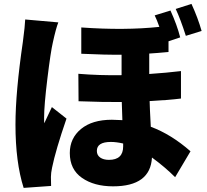

<svg xmlns="http://www.w3.org/2000/svg" viewBox="-20 -876 1040 963"><path d="M991.2 -720.7 912.1 -696.3Q884.8 -781.2 861.3 -831.1L940.4 -856.4Q972.7 -786.1 991.2 -720.7ZM106.4 -778.3 272.5 -763.7Q260.7 -734.4 245.1 -663.1Q234.4 -618.2 217.8 -482.9Q201.2 -347.7 201.2 -285.2Q201.2 -261.7 202.1 -257.8Q209 -273.4 221.7 -299.8Q234.4 -326.2 240.2 -338.9L313.5 -281.2Q258.8 -122.1 241.2 -35.2Q235.4 -7.8 235.4 11.7Q235.4 41 236.3 56.6L98.6 66.4Q57.6 -62.5 57.6 -251Q57.6 -413.1 94.7 -666Q105.5 -748 106.4 -778.3ZM597.7 -141.6V-156.2Q563.5 -164.1 536.1 -164.1Q465.8 -164.1 465.8 -119.1Q465.8 -97.7 482.4 -85.9Q499 -74.2 526.4 -74.2Q597.7 -74.2 597.7 -141.6ZM887.7 -519.5V-381.8Q826.2 -374 730.5 -369.1Q730.5 -349.6 736.3 -240.2Q838.9 -202.1 935.5 -117.2L858.4 12.7Q807.6 -38.1 742.2 -85.9Q734.4 58.6 546.9 58.6Q452.1 58.6 391.1 16.1Q330.1 -26.4 330.1 -108.4Q330.1 -182.6 386.2 -229Q442.4 -275.4 541 -275.4Q560.5 -275.4 593.8 -273.4Q591.8 -317.4 590.8 -364.3Q503.9 -363.3 374 -368.2L373 -505.9Q480.5 -497.1 589.8 -499V-601.6Q510.7 -600.6 387.7 -606.4V-738.3Q605.5 -722.7 779.3 -741.2Q766.6 -777.3 755.9 -798.8L835 -823.2Q868.2 -750 883.8 -688.5L825.2 -668.9V-615.2Q762.7 -609.4 728.5 -607.4V-504.9Q814.5 -510.7 887.7 -519.5Z"/></svg>

Font: Gen Shin Gothic Heavy
Style: Bold
Weight: 900
Designer: [Source Han Sans]
Ryoko NISHIZUKA  (kana & ideographs); Paul D. Hunt (Latin, Greek & Cyrillic); Wenlong ZHANG  (bopomofo
Version: Version 1.002.20150607